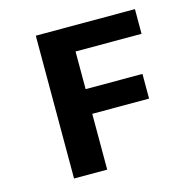

<svg xmlns="http://www.w3.org/2000/svg" viewBox="-103 -804 916 909"><g transform="rotate(-15 355.0 -350.0)"><path d="M636 -579H312.5V-394.5H591V-273.5H312.5V0H150V-700H636Z"/></g></svg>

Font: League Mono
Style: Bold
Weight: 700
Width: 6
Designer: Tyler Finck
Foundry: The League of Moveable Type / Tyler Finck
Version: Version 2.300;RELEASE